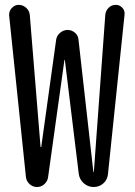

<svg xmlns="http://www.w3.org/2000/svg" viewBox="-20 -750 540 770"><path d="M84 -40 16.6 -688.5Q15.6 -705.1 27.3 -717.8Q39.1 -730.5 54.7 -730.5Q72.3 -730.5 85.4 -718.3Q98.6 -706.1 99.6 -688.5L142.6 -161.1Q142.6 -160.2 144 -160.2Q145.5 -160.2 145.5 -161.1L205.1 -589.8Q207 -606.4 220.7 -618.2Q234.4 -629.9 251 -629.9Q267.6 -629.9 280.8 -618.7Q293.9 -607.4 294.9 -589.8L354.5 -60.5Q354.5 -59.6 355.5 -59.6Q356.4 -59.6 356.4 -60.5L402.3 -691.4Q404.3 -708 416 -719.2Q427.7 -730.5 444.3 -730.5Q460 -730.5 470.7 -718.8Q481.4 -707 479.5 -691.4L413.1 -52.7Q411.1 -29.3 394.5 -14.6Q377.9 0 355.5 0Q333 0 315.9 -15.1Q298.8 -30.3 295.9 -52.7L240.2 -508.8Q240.2 -509.8 239.3 -509.8Q238.3 -509.8 238.3 -508.8L172.9 -40Q170.9 -23.4 158.2 -11.7Q145.5 0 128.4 0Q111.3 0 98.6 -11.7Q85.9 -23.4 84 -40Z"/></svg>

Font: Rounded-X Mgen+ 1mn regular
Style: Regular
Weight: 400
Designer: [Source Han Sans]
Ryoko NISHIZUKA  (kana & ideographs); Paul D. Hunt (Latin, Greek & Cyrillic); Wenlong ZHANG  (bopomofo
Version: Version 1.059.20150602